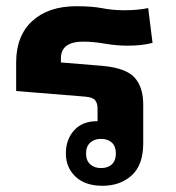

<svg xmlns="http://www.w3.org/2000/svg" viewBox="-20 -589 568 618"><path d="M441 -253V-128Q441 -58 404 -24.5Q367 9 310 9Q254 9 223 -20.5Q192 -50 192 -95Q192 -140 218.5 -169.5Q245 -199 293 -199H294V-239Q294 -257 286 -266.5Q278 -276 254 -278L32 -296V-388Q32 -474 84 -521.5Q136 -569 226 -569Q276 -569 309.5 -562.5Q343 -556 381 -556Q423 -556 457 -563L471 -451Q438 -442 391 -442Q355 -442 317.5 -448.5Q280 -455 248 -455Q176 -455 176 -401V-388L310 -377Q386 -370 413.5 -339Q441 -308 441 -253ZM305 -142Q284 -142 270.5 -130Q257 -118 257 -95Q257 -72 270.5 -60Q284 -48 305 -48Q327 -48 340 -60Q353 -72 353 -95Q353 -118 340 -130Q327 -142 305 -142Z"/></svg>

Font: Noto Sans Thai Looped
Style: Bold
Weight: 700
Designer: Sasikarn Vongin, Ben Mitchell
Foundry: The Fontpad Ltd
Version: Version 1.001; ttfautohint (v1.8.4.7-5d5b)